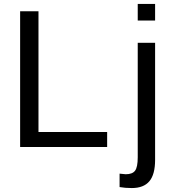

<svg xmlns="http://www.w3.org/2000/svg" viewBox="-20 -745 873 973"><path d="M523 0H82V-688H175V-76H523ZM766 -641H678V-725H766ZM766 -528V65Q766 139 737 173.5Q708 208 648 208Q614 208 586 203V135L617 138Q651 138 664.5 120Q678 102 678 52V-528Z"/></svg>

Font: Libra Sans
Style: Regular
Weight: 400
Foundry: Context Ltd
Version: Version 1.002